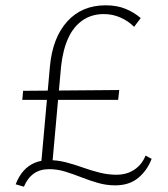

<svg xmlns="http://www.w3.org/2000/svg" viewBox="-20 -685 632 723"><path d="M134 -57 168 -435Q178 -543 233 -604Q288 -665 378 -665Q420 -665 452 -652Q484 -639 510 -617L485 -584Q463 -606 433.5 -619Q404 -632 371 -632Q325 -632 291 -608.5Q257 -585 237 -541.5Q217 -498 210 -435L176 -57ZM70 18 39 9Q51 -22 69 -42Q87 -62 111 -72Q135 -82 164 -82Q196 -82 227.5 -74Q259 -66 291 -54.5Q323 -43 355 -35Q387 -27 418 -27Q458 -27 486.5 -46.5Q515 -66 528 -99L551 -87Q535 -44 501 -15.5Q467 13 414 13Q381 13 349.5 4Q318 -5 287.5 -17Q257 -29 226.5 -38.5Q196 -48 165 -48Q131 -48 107.5 -31.5Q84 -15 70 18ZM64 -309 67 -343 429 -346 425 -309Z"/></svg>

Font: Ysabeau Office ExtraLight
Style: Regular
Weight: 250
Designer: Christian Thalmann (Catharsis Fonts)
Version: Version 2.001;gftools[0.9.30]; featfreeze: tnum,lnum,ss02